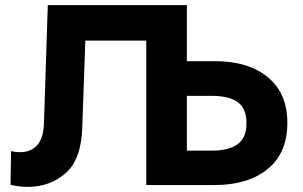

<svg xmlns="http://www.w3.org/2000/svg" viewBox="-20 -720 1178 747"><path d="M549 -562H312L300 -223Q296 -99 235 -46Q174 7 89 7Q55 7 21 -1L23 -132Q40 -128 59 -128Q100 -128 124.5 -155Q149 -182 151 -240L166 -700H707V-482H817Q946 -482 1022 -419.5Q1098 -357 1098 -242Q1098 -125 1021.5 -62.5Q945 0 814 0H549ZM939 -241Q939 -298 905 -322.5Q871 -347 805 -347H707V-134H805Q870 -134 904.5 -159Q939 -184 939 -241Z"/></svg>

Font: Chess Sans
Style: Bold
Weight: 700
Designer: Wolf Bōese
Foundry: Wolf Bōese
Version: Version 7.223